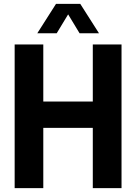

<svg xmlns="http://www.w3.org/2000/svg" viewBox="-20 -969 701 989"><path d="M55.5 0V-740H203V-446H458V-740H606V0H458V-310.5H203V0ZM172 -797.5 268.5 -949H393.5L490 -797.5H390L331 -895L272 -797.5Z"/></svg>

Font: Encode Sans Cnd
Style: Bold
Weight: 700
Width: 3
Designer: Multiple Designers
Foundry: Impallari Type
Version: Version 3.002; ttfautohint (v1.8.3) -l 8 -r 50 -G 200 -x 14 